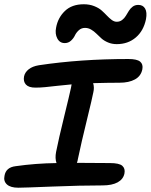

<svg xmlns="http://www.w3.org/2000/svg" viewBox="-44 -876 708 901"><path d="M259.8 -673.8Q236.3 -673.8 224.9 -695.6Q213.4 -717.3 219.2 -746.1Q227.5 -792.5 260.3 -824.2Q293 -856 349.1 -856Q376 -856 397.7 -847.4Q419.4 -838.9 432.9 -826.9Q446.3 -814.9 457.5 -803Q468.8 -791 480.2 -782.5Q491.7 -773.9 503.9 -773.9Q518.1 -773.9 528.8 -782Q539.6 -790 546.6 -801.8Q553.7 -813.5 560.8 -825.2Q567.9 -836.9 578.9 -845Q589.8 -853 605 -853Q627 -853 637 -835.7Q647 -818.4 641.1 -786.1Q629.9 -731.4 593.3 -700.2Q556.6 -668.9 503.9 -668.9Q481.4 -668.9 462.9 -676.8Q444.3 -684.6 431.9 -695.8Q419.4 -707 408.2 -718.3Q397 -729.5 383.5 -737.3Q370.1 -745.1 355 -745.1Q337.9 -745.1 325.7 -733.9Q313.5 -722.7 307.4 -709.5Q301.3 -696.3 289.1 -685.1Q276.9 -673.8 259.8 -673.8ZM42 4.9Q5.4 4.9 -11.5 -10.5Q-28.3 -25.9 -22.9 -50.8Q-16.6 -90.8 29.8 -96.2Q122.1 -109.4 221.2 -110.8Q213.4 -132.8 219.2 -163.1Q231.4 -224.6 257.1 -329.1Q282.7 -433.6 289.1 -463.9Q290.5 -472.7 292 -480Q261.7 -477.5 226.1 -473.4Q190.4 -469.2 167 -467Q143.6 -464.8 122.1 -464.8Q90.8 -464.8 77.6 -479.2Q64.5 -493.7 68.8 -517.1Q72.8 -536.6 90.6 -550.8Q108.4 -564.9 138.2 -569.8Q333 -599.1 558.1 -599.1Q598.6 -599.1 613.5 -586.9Q628.4 -574.7 624 -550.8Q617.7 -519 589.4 -503.4Q561 -487.8 517.1 -487.8Q465.3 -487.8 393.1 -485.8Q399.4 -464.8 394 -442.9Q389.6 -418.5 363.8 -313.2Q337.9 -208 321.8 -130.9Q320.3 -120.1 316.9 -111.8Q339.4 -111.8 390.6 -111.3Q441.9 -110.8 471.2 -110.8Q515.6 -110.8 530 -97.9Q544.4 -85 540 -62Q534.7 -35.2 508.3 -20.5Q481.9 -5.9 437 -5.9Q334 -5.9 200.2 -0.5Q66.4 4.9 42 4.9Z"/></svg>

Font: Shantell Sans Irregular Bouncy
Style: Italic
Weight: 500
Italic angle: -11.31°
Designer: Stephen Nixon, Anya Danilova, Shantell Martin
Foundry: Arrow Type
Version: Version 1.006;[9816181b4]